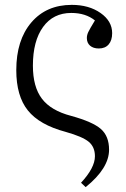

<svg xmlns="http://www.w3.org/2000/svg" viewBox="-20 -541 516 789"><path d="M332 228 313 210Q370.1 148.4 370.1 101.1Q370.1 63 344.7 41.7Q319.3 20.5 250 1Q142.1 -27.8 94.5 -87.2Q46.9 -146.5 46.9 -252.9Q46.9 -376 108.6 -448.5Q170.4 -521 274.9 -521Q345.7 -521 393.3 -487.5Q440.9 -454.1 440.9 -404.8Q440.9 -375 426.5 -358.4Q412.1 -341.8 386.2 -341.8Q363.3 -341.8 350.1 -353.3Q336.9 -364.7 336.9 -384.8Q336.9 -396.5 342.5 -408.7Q348.1 -420.9 370.1 -457Q332 -487.8 272.9 -487.8Q198.7 -487.8 157 -430.2Q115.2 -372.6 115.2 -271Q115.2 -184.1 152.3 -135.3Q189.5 -86.4 272 -64.9Q360.8 -40.5 394.5 -11Q428.2 18.6 428.2 74.2Q428.2 150.4 332 228Z"/></svg>

Font: Literata Light
Style: Regular
Weight: 300
Designer: Latin by Veronika Burian and Jose Scaglione. Greek by Irene Vlachou. Cyrillic by Vera Evstafieva.
Foundry: TypeTogether
Version: Version 3.021